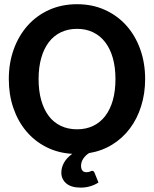

<svg xmlns="http://www.w3.org/2000/svg" viewBox="-20 -710 716 894"><path d="M408.7 85.4Q416.5 85.4 419.9 93.8L438.5 139.6Q423.8 149.9 402.1 156.7Q380.4 163.6 356 163.6Q311.5 163.6 288.6 144Q265.6 124.5 265.6 93.8Q265.6 70.3 277.8 47.9Q290 25.4 316.4 6.3Q249.5 2.4 195.1 -25.4Q140.6 -53.2 101.8 -99.6Q63 -146 42 -207.8Q21 -269.5 21 -341.8Q21 -416.5 43.9 -480.2Q66.9 -543.9 108.6 -590.8Q150.4 -637.7 209 -664.1Q267.6 -690.4 338.9 -690.4Q410.2 -690.4 468.8 -663.8Q527.3 -637.2 568.8 -590.6Q610.4 -543.9 633.1 -480.2Q655.8 -416.5 655.8 -341.8Q655.8 -274.4 637.2 -215.6Q618.7 -156.7 584.7 -111.6Q550.8 -66.4 502.4 -36.6Q454.1 -6.8 394.5 2.9Q378.9 12.7 368.2 28.1Q357.4 43.5 357.4 62.5Q357.4 76.2 363.5 84Q369.6 91.8 381.8 91.8Q388.7 91.8 392.8 90.8Q397 89.8 399.7 88.6Q402.3 87.4 404.3 86.4Q406.2 85.4 408.7 85.4ZM517.6 -341.8Q517.6 -396.5 505.4 -439.7Q493.2 -482.9 470 -513.2Q446.8 -543.5 413.6 -559.6Q380.4 -575.7 338.9 -575.7Q296.9 -575.7 263.4 -559.6Q230 -543.5 207 -513.2Q184.1 -482.9 171.9 -439.7Q159.7 -396.5 159.7 -341.8Q159.7 -286.6 171.9 -243.4Q184.1 -200.2 207 -169.9Q230 -139.6 263.4 -123.8Q296.9 -107.9 338.9 -107.9Q380.4 -107.9 413.6 -123.8Q446.8 -139.6 470 -169.9Q493.2 -200.2 505.4 -243.4Q517.6 -286.6 517.6 -341.8Z"/></svg>

Font: Carlito
Style: Bold
Weight: 700
Designer: Lukasz Dziedzic
Foundry: tyPoland Lukasz Dziedzic
Version: Version 1.104